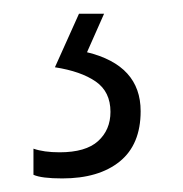

<svg xmlns="http://www.w3.org/2000/svg" viewBox="-20 -20 267 280"><path d="M185.1 142.1Q185.1 190.9 154.5 215.6Q124 240.2 70.8 240.2Q40.5 240.2 28.8 234.9V196.8Q43.9 202.1 66.9 202.1Q105 202.1 123 185.8Q141.1 169.4 141.1 143.1Q141.1 113.8 119.6 98.9Q98.1 84 60.1 78.1L95.2 0H131.8L106.9 56.2Q185.1 75.2 185.1 142.1Z"/></svg>

Font: TypoPRO Open Sans Condensed
Style: Regular
Weight: 300
Width: 3
Foundry: Ascender Corporation
Version: Version 1.10